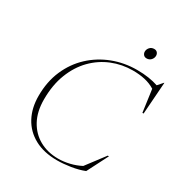

<svg xmlns="http://www.w3.org/2000/svg" viewBox="-205 -1036 1123 1192"><g transform="rotate(30 357.0 -440.5)"><path d="M567 -23Q525.5 -6.5 472.8 1.8Q420 10 376.5 10Q281.5 10 214.5 -26.5Q147.5 -63 112.5 -128.2Q77.5 -193.5 77.5 -279.5Q77.5 -382 113.2 -464.2Q149 -546.5 211.8 -604.8Q274.5 -663 355.8 -694Q437 -725 527.5 -725Q574 -725 611 -719.2Q648 -713.5 679.5 -703L711.5 -739.5H713.5L697 -510.5H688.5L666.5 -670.5Q632.5 -691.5 593 -700.2Q553.5 -709 507 -709Q429 -709 358.8 -680.5Q288.5 -652 234.2 -596.8Q180 -541.5 148.8 -461.2Q117.5 -381 117.5 -277.5Q117.5 -190.5 151 -129Q184.5 -67.5 243 -35Q301.5 -2.5 377 -2.5Q416.5 -2.5 458 -12.5Q499.5 -22.5 535.5 -41.5L635 -173H643.5ZM541.5 -816Q527 -816 519 -825.5Q511 -835 511 -847.5Q511 -864 523 -877.5Q535 -891 554.5 -891Q569 -891 577 -881.8Q585 -872.5 585 -859.5Q585 -843 573 -829.5Q561 -816 541.5 -816Z"/></g></svg>

Font: Newsreader Display ExtraLight
Style: Italic
Weight: 275
Italic angle: -17°
Designer: Hugues Gentile
Foundry: Production Type
Version: Version 1.001